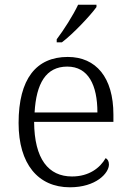

<svg xmlns="http://www.w3.org/2000/svg" viewBox="-20 -786 554 816"><path d="M221 -619V-606H243C291 -642 365 -721 390 -756V-766H312C291 -721 250 -657 221 -619ZM277 10C388 10 443 -50 443 -87C443 -101 437 -110 429 -114C405 -72 358 -36 286 -36C186 -36 126 -110 125 -268H462V-299C462 -457 388 -544 268 -544C134 -544 59 -451 59 -263C59 -89 142 10 277 10ZM394 -308H127C134 -431 175 -503 266 -503C355 -503 394 -425 394 -308Z"/></svg>

Font: Noto Serif Devanagari Light
Style: Regular
Weight: 300
Designer: Universal Thirst, Indian Type Foundry and the Monotype Design Team
Foundry: Monotype Imaging Inc.
Version: Version 2.004